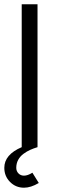

<svg xmlns="http://www.w3.org/2000/svg" viewBox="-26 -686 269 895"><path d="M75.2 0V-666H148.9V0Q130.9 5.4 115 12.5Q99.1 19.5 83.5 31Q67.9 42.5 58.8 59.1Q49.8 75.7 49.8 96.2Q49.8 111.8 60.1 122.3Q70.3 132.8 85.9 132.8Q103 132.8 125 119.1L154.8 167Q117.7 189 85.9 189Q47.4 189 20.8 162.1Q-5.9 135.3 -5.9 96.2Q-5.9 34.7 75.2 0Z"/></svg>

Font: Gidolinya
Style: Regular
Weight: 400
Version: Version 1.0.3